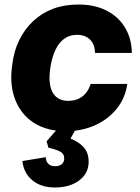

<svg xmlns="http://www.w3.org/2000/svg" viewBox="-20 -570 621 849"><path d="M271 10Q209 10 161 -10.5Q113 -31 81 -70.5Q49 -110 36.5 -165Q24 -220 35 -289Q42 -346 65.5 -393.5Q89 -441 126.5 -476.5Q164 -512 214 -531Q264 -550 327 -550Q398 -550 450.5 -523.5Q503 -497 532.5 -448.5Q562 -400 563 -336H400Q400 -361 390 -379Q380 -397 362.5 -406.5Q345 -416 321 -416Q292 -416 270 -402.5Q248 -389 233 -364Q218 -339 209.5 -305.5Q201 -272 199 -233Q198 -197 207.5 -172.5Q217 -148 236 -136Q255 -124 281 -124Q306 -124 325.5 -132.5Q345 -141 359 -157.5Q373 -174 381 -199H543Q534 -136 496 -89Q458 -42 400 -16Q342 10 271 10ZM222 259Q162 259 123.5 227.5Q85 196 79 142L183 125Q182 141 192.5 153Q203 165 224 165Q242 165 253 156Q264 147 264 130Q264 110 246.5 100.5Q229 91 194 83L186 55L252 -21L323 -15L292 43Q328 57 350 81Q372 105 372 146Q372 196 330.5 227.5Q289 259 222 259Z"/></svg>

Font: Mona Sans ExtraLight ExtraBold
Style: Italic
Weight: 800
Italic angle: -11.6951°
Version: Version 2.000